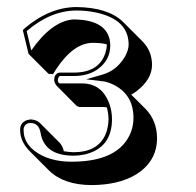

<svg xmlns="http://www.w3.org/2000/svg" viewBox="-20 -459 557 545"><path d="M243.7 -337.4Q188.5 -337.4 138.7 -261.7Q134.3 -254.9 130.4 -248.5L117.7 -249.5L61 -306.2L44.9 -373L47.9 -377Q119.6 -438.5 196.8 -439Q286.6 -438 329.1 -397L385.7 -340.3Q411.1 -313.5 411.6 -275.4Q411.6 -233.9 367.7 -200.2Q359.9 -194.3 352.5 -190.4L393.6 -149.4Q425.3 -116.2 425.8 -67.4Q425.8 0 364.7 37.1Q316.4 65.9 239.7 66.4Q161.1 65.9 119.6 25.4L63 -31.2Q37.1 -58.1 37.1 -90.8Q37.1 -111.3 57.1 -118.2Q62.5 -119.6 66.9 -120.1Q83.5 -119.1 93.3 -109.9L149.9 -53.2Q158.2 -43.5 161.1 -29.8Q174.8 -27.3 189 -26.9Q255.4 -26.9 278.3 -74.7Q287.6 -95.2 288.1 -121.1Q287.6 -138.7 283.2 -154.3Q275.9 -155.3 269.5 -155.3H205.6Q200.7 -156.2 196.8 -159.2L140.6 -215.8Q134.8 -222.7 133.8 -231.9Q133.8 -247.6 146 -252.4Q147.9 -252.9 148.9 -252.9H189Q260.3 -252.9 278.8 -307.6Q282.7 -319.3 283.2 -330.1Q283.2 -332 282.7 -333.5Q265.1 -337.4 243.7 -337.4ZM187 -403.8Q277.3 -403.8 291 -348.1Q293 -338.9 293 -330.1Q293 -287.6 256.3 -261.7Q229 -243.2 189 -243.2H149.4Q145 -239.3 144 -231.9Q144 -225.1 148.9 -222.2H212.9Q269.5 -222.2 290.5 -164.1Q297.9 -143.1 297.9 -121.1Q297.9 -38.6 220.2 -20.5Q204.1 -17.1 189 -17.1Q114.7 -17.1 98.1 -69.3Q96.2 -75.7 95.2 -81.5Q90.8 -109.4 66.9 -109.9Q51.3 -109.9 47.4 -95.2Q46.9 -92.8 46.9 -90.8Q46.9 -43.5 100.1 -17.1Q135.7 0 183.1 0Q317.4 0 351.1 -82.5Q358.9 -103 358.9 -124Q358.9 -192.4 298.8 -220.2Q284.7 -226.6 273.9 -228L224.6 -233.9L272 -247.6Q311.5 -259.3 334.5 -297.9Q344.7 -315.9 345.2 -332Q345.2 -403.3 253.4 -423.3Q226.1 -429.2 196.8 -429.2Q123 -428.7 55.7 -370.6L68.8 -315.9Q126.5 -398.4 187 -403.8Z"/></svg>

Font: Linux Biolinum Shadow O
Style: Bold
Weight: 700
Designer: Philipp H. Poll
Foundry: Philipp H. Poll
Version: Version 0.9.2